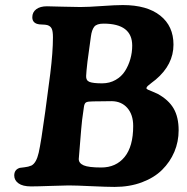

<svg xmlns="http://www.w3.org/2000/svg" viewBox="-20 -734 745 763"><path d="M252.9 2.9Q231.9 2.9 179.9 4.9Q127.9 6.8 103.5 6.8Q70.3 6.8 53.5 -5.4Q36.6 -17.6 36.6 -36.6Q36.6 -60.1 58.6 -66.9Q62.5 -67.9 77.4 -69.3Q92.3 -70.8 105 -76.2Q124.5 -86.4 133.8 -127.2Q143.1 -168 159.7 -289.6L179.7 -440.9Q190.4 -527.3 190.4 -585.9Q190.4 -609.9 185.5 -620.1Q180.7 -630.4 168 -634.3Q161.1 -636.2 147.5 -636.5Q133.8 -636.7 127 -639.2Q108.4 -645.5 108.4 -665.5Q108.4 -685.5 124 -697.3Q139.6 -709 166.5 -709Q181.6 -709 226.8 -707.5Q272 -706.1 299.3 -706.1Q330.1 -706.1 384.3 -710Q438.5 -713.9 468.3 -713.9Q564 -713.9 616.7 -672.1Q669.4 -630.4 669.4 -556.6Q669.4 -477.1 598.6 -417.5Q593.3 -413.1 582.5 -405Q571.8 -397 566.9 -392.3Q562 -387.7 562 -383.3Q562 -380.4 568.4 -377.4Q574.7 -374.5 586.4 -369.9Q598.1 -365.2 606 -361.3Q649.9 -337.4 669.9 -303Q689.9 -268.6 689.9 -216.3Q689.9 -170.9 672.9 -130.6Q655.8 -90.3 624.3 -59.1Q592.8 -27.8 543.9 -9.5Q495.1 8.8 435.5 8.8Q405.3 8.8 343.3 5.9Q281.2 2.9 252.9 2.9ZM385.7 -402.8Q415.5 -402.8 439.2 -416.3Q462.9 -429.7 476.8 -451.7Q490.7 -473.6 498 -499.5Q505.4 -525.4 505.4 -552.7Q505.4 -640.1 391.6 -640.1Q364.3 -640.1 354.5 -627.7Q344.7 -615.2 341.3 -589.4Q329.6 -507.3 327.6 -489.3Q322.8 -447.3 322.3 -432.1Q321.3 -414.1 335.9 -408.4Q350.6 -402.8 385.7 -402.8ZM382.3 -68.4Q440.9 -68.4 475.1 -110.1Q509.3 -151.9 509.3 -233.4Q509.3 -278.3 486.1 -304.9Q462.9 -331.5 423.8 -332Q415 -332 386.2 -331.5Q357.4 -331.1 350.6 -331.1Q329.6 -331.1 322.5 -327.4Q315.4 -323.7 313.5 -309.1Q304.7 -251 302.7 -220.7Q293 -105.5 293 -102.1Q293 -85.4 312.5 -76.9Q332 -68.4 382.3 -68.4Z"/></svg>

Font: Cooper*
Style: Bold Italic
Weight: 700
Italic angle: -7°
Designer: Owen Earl
Foundry: indestructible type*
Version: Version 0.001